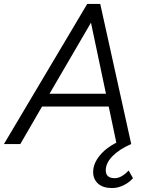

<svg xmlns="http://www.w3.org/2000/svg" viewBox="-52 -730 746 973"><path d="M-32 0 390 -710H456L613 0H539L499 -190H161L51 0ZM199 -255H485L409 -615ZM516 223Q470 223 445 200.5Q420 178 420 141Q420 109 439.5 77.5Q459 46 493 20.5Q527 -5 571 -21L613 0Q553 26 518.5 61Q484 96 484 133Q484 173 530 173Q563 173 600 134L622 173Q603 195 574 209Q545 223 516 223Z"/></svg>

Font: Livvic
Style: Italic
Weight: 400
Italic angle: -10°
Designer: Jacques Le Bailly, Baron von Fonthausen
Version: Version 1.001; ttfautohint (v1.8.2)